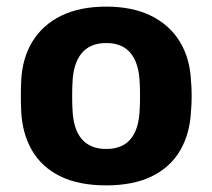

<svg xmlns="http://www.w3.org/2000/svg" viewBox="-20 -550 641 580"><path d="M301 10Q218 10 162 -17.5Q106 -45 76.5 -96Q47 -147 44 -215Q43 -235 43 -260.5Q43 -286 44 -305Q47 -374 78 -424.5Q109 -475 165 -502.5Q221 -530 301 -530Q380 -530 436 -502.5Q492 -475 523 -424.5Q554 -374 557 -305Q559 -286 559 -260.5Q559 -235 557 -215Q554 -147 524.5 -96Q495 -45 439 -17.5Q383 10 301 10ZM301 -100Q350 -100 375 -130.5Q400 -161 402 -220Q403 -235 403 -260Q403 -285 402 -300Q400 -358 375 -389Q350 -420 301 -420Q252 -420 226.5 -389Q201 -358 199 -300Q198 -285 198 -260Q198 -235 199 -220Q201 -161 226.5 -130.5Q252 -100 301 -100Z"/></svg>

Font: Rubik SemiBold
Style: Regular
Weight: 600
Designer: Hubert and Fischer
Foundry: Hubert and Fischer
Version: Version 2.300;gftools[0.9.30]